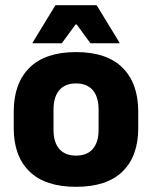

<svg xmlns="http://www.w3.org/2000/svg" viewBox="-20 -707 586 741"><path d="M273.5 14Q154.5 14 93.8 -45.2Q33 -104.5 33 -212V-276.5Q33 -385.5 94 -445.8Q155 -506 273.5 -506Q392 -506 452.8 -445.8Q513.5 -385.5 513.5 -276.5V-212Q513.5 -104.5 453 -45.2Q392.5 14 273.5 14ZM273.5 -106.5Q316 -106.5 338.2 -132.2Q360.5 -158 360.5 -205.5V-283Q360.5 -333 338.2 -359Q316 -385 273.5 -385Q231 -385 208.8 -359Q186.5 -333 186.5 -283V-205.5Q186.5 -158 208.8 -132.2Q231 -106.5 273.5 -106.5ZM194 -687H353L441.5 -542V-540H329L276 -612.5H271.5L218.5 -540H105.5V-542Z"/></svg>

Font: Anek Telugu
Style: Bold
Weight: 700
Designer: Omkar Bhoir (Telugu), Yesha Goshar (Latin)
Foundry: Ek Type
Version: Version 1.003